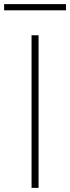

<svg xmlns="http://www.w3.org/2000/svg" viewBox="-45 -911 340 931"><path d="M108 0V-740H142V0ZM-25 -861V-891H275V-861Z"/></svg>

Font: Encode Sans Expanded Thin
Style: Regular
Weight: 250
Width: 7
Designer: Multiple Designers
Foundry: Impallari Type
Version: Version 2.000